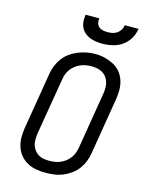

<svg xmlns="http://www.w3.org/2000/svg" viewBox="-139 -1041 878 1134"><g transform="rotate(15 300.0 -473.5)"><path d="M253 8Q223 8 194 3Q165 -2 140.5 -15.5Q116 -29 98 -50.5Q80 -72 71 -99Q62 -126 61.5 -155.5Q61 -185 66 -215L123 -560Q127 -586 137 -611.5Q147 -637 163.5 -659.5Q180 -682 203 -698.5Q226 -715 252 -725.5Q278 -736 304 -741Q330 -746 357 -746Q387 -746 415 -739Q443 -732 468 -719Q493 -706 511 -684.5Q529 -663 538 -636Q547 -609 547.5 -579.5Q548 -550 543 -520L486 -175Q482 -149 472 -123.5Q462 -98 445.5 -75.5Q429 -53 406 -36.5Q383 -20 357.5 -9.5Q332 1 305.5 4.5Q279 8 253 8ZM254 -66Q272 -66 289 -68.5Q306 -71 322.5 -78Q339 -85 353.5 -96Q368 -107 379 -122Q390 -137 396 -153.5Q402 -170 405 -187L462 -532Q465 -550 465 -568Q465 -586 460 -602.5Q455 -619 445 -632.5Q435 -646 420.5 -654.5Q406 -663 388.5 -666.5Q371 -670 353 -670Q336 -670 319 -667Q302 -664 285.5 -657Q269 -650 254.5 -638.5Q240 -627 229.5 -612.5Q219 -598 213 -581.5Q207 -565 205 -548L147 -203Q145 -185 144.5 -167Q144 -149 149 -133Q154 -117 164 -103.5Q174 -90 188 -81Q202 -72 219 -69Q236 -66 254 -66ZM379 -815Q359 -815 339 -818Q319 -821 301.5 -828Q284 -835 269.5 -848Q255 -861 247 -878Q239 -895 238 -915Q237 -935 240 -955H324Q321 -941 324.5 -927Q328 -913 338 -904Q348 -895 362 -892Q376 -889 391 -889Q406 -889 421 -892Q436 -895 449 -904Q462 -913 470 -926.5Q478 -940 480 -955H564Q560 -934 552.5 -914.5Q545 -895 531 -878Q517 -861 499 -848Q481 -835 460.5 -828Q440 -821 419.5 -818Q399 -815 379 -815Z"/></g></svg>

Font: Iosevka Curly Slab Extended
Style: Italic
Weight: 400
Width: 7
Italic angle: -9°
Monospace: yes
Designer: Belleve Invis
Foundry: Belleve Invis
Version: Version 11.1.0; ttfautohint (v1.8.3)